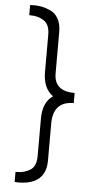

<svg xmlns="http://www.w3.org/2000/svg" viewBox="-64 -789 582 1078"><g transform="rotate(5 226.5 -249.5)"><path d="M353 -221H346Q237 -217 237 -96V114Q237 158 220 188Q185 250 81 250Q71 250 61 249V192Q65 192 69 192Q112 192 144.5 171Q177 150 177 92V-118Q177 -211 234 -249Q177 -289 177 -381V-591Q177 -648 144.5 -669.5Q112 -691 69 -691Q65 -691 61 -691V-748Q71 -749 85.5 -749Q100 -749 122.5 -745.5Q145 -742 174 -729.5Q203 -717 220 -687Q237 -657 237 -613V-378Q237 -278 353 -278Z"/></g></svg>

Font: Antic Slab
Style: Regular
Weight: 400
Designer: Santiago Orozco
Foundry: Santiago Orozco
Version: Version 001.001